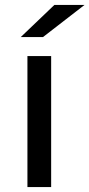

<svg xmlns="http://www.w3.org/2000/svg" viewBox="-20 -757 362 777"><path d="M64 -607 200 -737H322L154 -607ZM91 0V-530H187V0Z"/></svg>

Font: Montserrat
Style: Regular
Weight: 500
Designer: Julieta Ulanovsky
Foundry: Julieta Ulanovsky
Version: Version 7.200;PS 007.200;hotconv 1.0.88;makeotf.lib2.5.64775